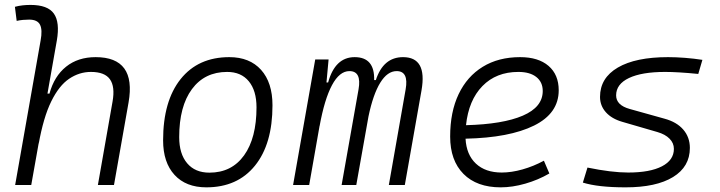

<svg xmlns="http://www.w3.org/2000/svg" viewBox="-20 -763 2970 792"><path d="M383.8 0 444.3 -344.2Q455.1 -405.3 433.6 -435.8Q412.1 -466.3 355 -466.3Q307.1 -466.3 265.4 -438.2Q223.6 -410.2 191.4 -344.7Q159.2 -279.3 139.2 -167.5L140.6 -178.2L108.9 0H42.5L147.5 -595.7Q155.8 -640.1 145 -661.1Q134.3 -682.1 100.1 -682.1Q87.4 -682.1 74.5 -680.9Q61.5 -679.7 48.8 -676.8L41.5 -734.9Q57.6 -739.3 73.7 -741Q89.8 -742.7 106 -742.7Q176.8 -742.7 202.1 -707Q227.5 -671.4 214.4 -595.7L175.8 -377H184.1Q203.6 -448.7 252.7 -488Q301.8 -527.3 374.5 -527.3Q543 -527.3 510.3 -340.3L450.2 0Z M831.1 9.8Q747.1 9.8 700 -41.5Q652.8 -92.8 652.8 -184.1Q652.8 -346.2 725.1 -436.8Q797.4 -527.3 925.8 -527.3Q1009.8 -527.3 1056.9 -474.9Q1104 -422.4 1104 -328.6Q1104 -168.9 1031.7 -79.6Q959.5 9.8 831.1 9.8ZM843.8 -50.8Q935.5 -50.8 986.8 -122.1Q1038.1 -193.4 1038.1 -320.3Q1038.1 -389.2 1006.3 -427.7Q974.6 -466.3 917 -466.3Q824.2 -466.3 771.7 -395.3Q719.2 -324.2 719.2 -197.3Q719.2 -128.4 752 -89.6Q784.7 -50.8 843.8 -50.8Z M1335.4 -517.6 1326.7 -422.9H1333.5Q1362.3 -527.3 1442.9 -527.3Q1525.9 -527.3 1523.4 -432.6H1530.3Q1561 -527.3 1642.6 -527.3Q1742.7 -527.3 1718.8 -390.6L1649.9 0H1584L1653.3 -394.5Q1666.5 -469.7 1616.2 -469.7Q1578.1 -469.7 1548.6 -421.9Q1519 -374 1500 -282.7L1449.7 0H1389.2L1459 -394.5Q1472.2 -469.7 1421.4 -469.7Q1380.4 -469.7 1349.4 -411.6Q1318.4 -353.5 1298.3 -242.7V-244.1L1255.4 0H1189L1280.3 -517.6Z M2049.8 -51.3Q2089.8 -51.3 2135.5 -64.2Q2181.2 -77.1 2223.6 -100.1L2246.1 -47.4Q2199.7 -20.5 2146.7 -5.4Q2093.8 9.8 2045.4 9.8Q1946.8 9.8 1891.8 -45.7Q1836.9 -101.1 1836.9 -199.7Q1836.9 -301.3 1871.8 -374.5Q1906.7 -447.8 1971.4 -487.5Q2036.1 -527.3 2125.5 -527.3Q2200.7 -527.3 2242.7 -491.2Q2284.7 -455.1 2284.7 -390.6Q2284.7 -295.4 2183.1 -245.1Q2081.5 -194.8 1900.4 -190.9Q1903.8 -125 1943.1 -88.1Q1982.4 -51.3 2049.8 -51.3ZM1902.3 -246.6Q2054.2 -250.5 2136.5 -285.9Q2218.8 -321.3 2218.8 -387.7Q2218.8 -424.3 2192.4 -445.3Q2166 -466.3 2118.2 -466.3Q2026.9 -466.3 1970 -408Q1913.1 -349.6 1902.3 -246.6Z M2560.5 9.8Q2446.8 9.8 2384.3 -9.8L2403.3 -71.8Q2502.9 -51.3 2571.3 -51.3Q2661.1 -51.3 2710.4 -76.9Q2759.8 -102.5 2759.8 -148.9Q2759.8 -172.9 2741.9 -190.9Q2724.1 -209 2691.9 -218.3L2547.4 -260.3Q2503.4 -272.9 2479.2 -300Q2455.1 -327.1 2455.1 -363.3Q2455.1 -441.4 2528.6 -484.4Q2602.1 -527.3 2735.8 -527.3Q2769 -527.3 2805.9 -524.4Q2842.8 -521.5 2877.4 -516.1L2860.4 -458Q2776.4 -466.3 2723.6 -466.3Q2627.4 -466.3 2574.5 -441.2Q2521.5 -416 2521.5 -369.6Q2521.5 -329.1 2577.6 -313.5L2721.2 -273.4Q2771.5 -259.8 2798.6 -228.3Q2825.7 -196.8 2825.7 -152.8Q2825.7 -75.2 2756.3 -32.7Q2687 9.8 2560.5 9.8Z"/></svg>

Font: Cascadia Mono Light
Style: Italic
Weight: 300
Italic angle: -10°
Monospace: yes
Designer: Aaron Bell
Foundry: Saja Typeworks
Version: Version 2404.023; ttfautohint (v1.8.4)